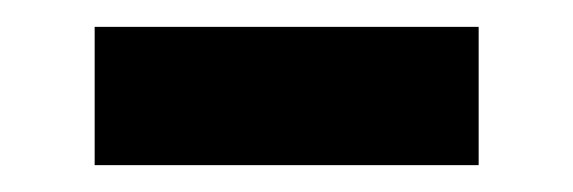

<svg xmlns="http://www.w3.org/2000/svg" viewBox="-20 -330 427 143"><path d="M336.5 -207H50.5V-310H336.5Z"/></svg>

Font: Anek Kannada SemiBold
Style: Regular
Weight: 600
Version: Version 1.003